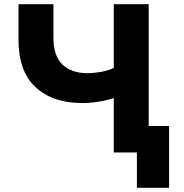

<svg xmlns="http://www.w3.org/2000/svg" viewBox="-20 -725 876 913"><path d="M631 168V0H521V-259Q504 -253 480 -247.5Q456 -242 428 -238.5Q400 -235 371 -235Q231 -235 149.5 -310Q68 -385 68 -536V-705H234V-548Q234 -458 277.5 -417.5Q321 -377 396 -377Q425 -377 459.5 -383Q494 -389 521 -402V-705H687V-126H784V168Z"/></svg>

Font: Nunito Sans 6pt ExtraBold
Style: Regular
Weight: 800
Version: Version 3.101;gftools[0.9.27]